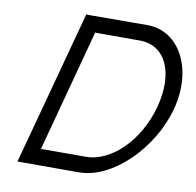

<svg xmlns="http://www.w3.org/2000/svg" viewBox="-83 -825 947 930"><g transform="rotate(10 390.5 -360.0)"><path d="M102.6 20H363.6C364.1 20 364.5 20 365 20C529.6 20 711 -160.5 765 -362.2C818.4 -561.3 729.7 -740 567.3 -740L307 -739H267L256.3 -699L73.4 -20L62.6 20ZM164.1 -60 324.8 -660H545.8C670.9 -659 731 -533.7 683.8 -357.3C637.2 -183.7 507.4 -60 385.1 -60Z"/></g></svg>

Font: Nordica Advanced
Style: RegularObl
Weight: 300
Version: Version 1.07